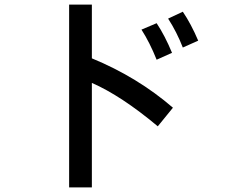

<svg xmlns="http://www.w3.org/2000/svg" viewBox="-20 -717 1002 836"><path d="M380 -356V99H281V-697H380V-463Q579 -381 733 -248L667 -167Q508 -300 380 -356ZM712 -636 776 -666Q812 -613 843 -540L776 -510Q750 -577 712 -636ZM596 -588 662 -616Q698 -562 729 -487L662 -457Q632 -532 596 -588Z"/></svg>

Font: Gmarket Sans TTF Medium
Style: Regular
Weight: 500
Designer: Creative Director : Sungho Lee; Art Director : Kiwoong Choi; Project Manager : Sori Yang, Jongwook Yoon; Font Designer :
Foundry: Sandoll Inc.
Version: Version 1.000;hotconv 1.0.109;makeotfexe 2.5.65596